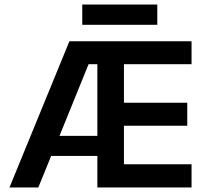

<svg xmlns="http://www.w3.org/2000/svg" viewBox="-20 -832 946 852"><path d="M345 -722V-812H678V-722ZM22 0H150L207 -140H412V0H830V-103H530V-274H811V-376H530V-547H830V-649H288ZM244 -229 373 -547H412V-229Z"/></svg>

Font: Karmilla
Style: Bold
Weight: 700
Designer: Jonathan Pinhorn
Version: Version 1.000